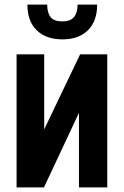

<svg xmlns="http://www.w3.org/2000/svg" viewBox="-20 -814 537 834"><path d="M52 0V-578H172V-252L328 -578H446V0H323V-324L171 0ZM251 -643Q180 -643 139.5 -682.5Q99 -722 99 -794H185Q185 -758 200 -739.5Q215 -721 251 -721Q286 -721 301.5 -740Q317 -759 317 -794H402Q402 -722 362 -682.5Q322 -643 251 -643Z"/></svg>

Font: Oswald SemiBold
Style: Regular
Weight: 600
Designer: Vernon Adams
Foundry: Vernon Adams
Version: Version 4.100; ttfautohint (v1.8.1.43-b0c9)